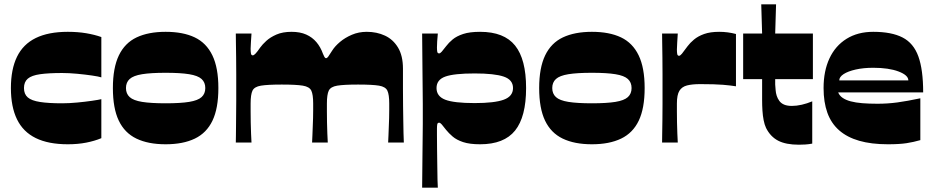

<svg xmlns="http://www.w3.org/2000/svg" viewBox="-20 -654 4288 881"><path d="M291 8Q202 8 144 -20.5Q86 -49 58 -106.5Q30 -164 30 -250Q30 -336 58 -393.5Q86 -451 144 -479.5Q202 -508 291 -508Q337 -508 375.5 -501.5Q414 -495 445 -484V-299Q433 -303 402 -307.5Q371 -312 334 -315.5Q297 -319 265 -319Q203 -319 164 -313.5Q125 -308 107.5 -293Q90 -278 90 -250Q90 -222 107.5 -207Q125 -192 164 -186Q203 -180 265 -180Q297 -180 334 -183.5Q371 -187 402 -191.5Q433 -196 445 -199V-20Q414 -7 375.5 0.5Q337 8 291 8Z M740 8Q660 8 606 -18Q552 -44 525 -100.5Q498 -157 498 -250Q498 -343 525.5 -400Q553 -457 607 -482.5Q661 -508 740 -508Q820 -508 873.5 -482.5Q927 -457 954.5 -400Q982 -343 982 -250Q982 -157 955 -100.5Q928 -44 874 -18Q820 8 740 8ZM740 -180Q808 -180 848 -186.5Q888 -193 905 -208.5Q922 -224 922 -250Q922 -276 905 -291.5Q888 -307 848 -313.5Q808 -320 740 -320Q672 -320 632 -313.5Q592 -307 575 -291.5Q558 -276 558 -250Q558 -224 575 -208.5Q592 -193 632 -186.5Q672 -180 740 -180Z M1062 0Q1062 -9 1062.5 -29Q1063 -49 1063 -76Q1063 -103 1063.5 -133Q1064 -163 1064 -192Q1064 -221 1064 -245Q1064 -274 1064 -312.5Q1064 -351 1063.5 -390Q1063 -429 1062.5 -459Q1062 -489 1062 -500H1134Q1133 -481 1131.5 -462.5Q1130 -444 1130 -431Q1130 -417 1131.5 -408.5Q1133 -400 1140 -400Q1145 -400 1153 -408.5Q1161 -417 1174 -436Q1184 -450 1202 -466.5Q1220 -483 1248.5 -495.5Q1277 -508 1318 -508Q1357 -508 1385 -495.5Q1413 -483 1432 -460.5Q1451 -438 1462 -407Q1465 -399 1468.5 -393Q1472 -387 1476 -387Q1481 -387 1486 -394Q1491 -401 1505 -423Q1517 -442 1540 -461.5Q1563 -481 1594.5 -494.5Q1626 -508 1663 -508Q1709 -508 1746.5 -490.5Q1784 -473 1806.5 -435.5Q1829 -398 1829 -339Q1829 -291 1829 -248Q1829 -205 1829.5 -168Q1830 -131 1830.5 -100Q1831 -69 1831.5 -44Q1832 -19 1833 0H1761Q1762 -14 1762.5 -32.5Q1763 -51 1764 -71.5Q1765 -92 1765.5 -112Q1766 -132 1766 -149.5Q1766 -167 1766 -179Q1766 -220 1757.5 -238Q1749 -256 1719 -261Q1689 -266 1623 -266Q1558 -266 1527.5 -261Q1497 -256 1488.5 -238Q1480 -220 1480 -179Q1480 -164 1480 -141Q1480 -118 1480.5 -92Q1481 -66 1482 -41.5Q1483 -17 1484 0H1412Q1413 -14 1413.5 -32.5Q1414 -51 1415 -71.5Q1416 -92 1416.5 -112Q1417 -132 1417 -149.5Q1417 -167 1417 -179Q1417 -220 1408.5 -238Q1400 -256 1369.5 -261Q1339 -266 1273 -266Q1208 -266 1177.5 -261Q1147 -256 1138.5 -238Q1130 -220 1130 -179Q1130 -164 1130 -141Q1130 -118 1130.5 -92Q1131 -66 1132 -41.5Q1133 -17 1134 0Z M1917 207Q1918 116 1918.5 57.5Q1919 -1 1919.5 -34.5Q1920 -68 1920 -85.5Q1920 -103 1920 -112Q1920 -121 1920 -130Q1920 -139 1920 -148Q1920 -157 1920 -176Q1920 -195 1919.5 -232Q1919 -269 1918.5 -333.5Q1918 -398 1917 -500H1989Q1987 -481 1986 -464Q1985 -447 1985 -436Q1985 -423 1986.5 -416Q1988 -409 1995 -409Q2000 -409 2007 -417Q2014 -425 2027 -442Q2039 -458 2057 -473Q2075 -488 2105 -498Q2135 -508 2183 -508Q2293 -508 2343.5 -445Q2394 -382 2394 -250Q2394 -118 2343.5 -55Q2293 8 2183 8Q2135 8 2105 -2Q2075 -12 2057 -27.5Q2039 -43 2027 -58Q2014 -75 2007 -83Q2000 -91 1995 -91Q1988 -91 1986.5 -84Q1985 -77 1985 -64Q1985 -60 1985 -33.5Q1985 -7 1985.5 30.5Q1986 68 1986.5 105.5Q1987 143 1987.5 171Q1988 199 1989 207ZM2158 -181Q2249 -181 2291.5 -196.5Q2334 -212 2334 -250Q2334 -288 2291.5 -302.5Q2249 -317 2158 -317Q2063 -317 2023 -302.5Q1983 -288 1983 -250Q1983 -212 2023 -196.5Q2063 -181 2158 -181Z M2696 8Q2616 8 2562 -18Q2508 -44 2481 -100.5Q2454 -157 2454 -250Q2454 -343 2481.5 -400Q2509 -457 2563 -482.5Q2617 -508 2696 -508Q2776 -508 2829.5 -482.5Q2883 -457 2910.5 -400Q2938 -343 2938 -250Q2938 -157 2911 -100.5Q2884 -44 2830 -18Q2776 8 2696 8ZM2696 -180Q2764 -180 2804 -186.5Q2844 -193 2861 -208.5Q2878 -224 2878 -250Q2878 -276 2861 -291.5Q2844 -307 2804 -313.5Q2764 -320 2696 -320Q2628 -320 2588 -313.5Q2548 -307 2531 -291.5Q2514 -276 2514 -250Q2514 -224 2531 -208.5Q2548 -193 2588 -186.5Q2628 -180 2696 -180Z M3018 0Q3018 -11 3018.5 -39Q3019 -67 3019.5 -104Q3020 -141 3020 -178.5Q3020 -216 3020 -245Q3020 -274 3020 -313Q3020 -352 3019.5 -391Q3019 -430 3018.5 -459.5Q3018 -489 3018 -500H3090Q3089 -481 3087.5 -460.5Q3086 -440 3086 -427Q3086 -414 3087.5 -406Q3089 -398 3096 -398Q3101 -398 3109 -407.5Q3117 -417 3135 -442Q3146 -457 3164.5 -472.5Q3183 -488 3211 -498Q3239 -508 3280 -508Q3300 -508 3319 -505.5Q3338 -503 3357 -498V-258Q3333 -262 3297 -265Q3261 -268 3193 -268Q3156 -268 3132.5 -262Q3109 -256 3097.5 -237.5Q3086 -219 3086 -179Q3086 -164 3086 -141Q3086 -118 3086.5 -92Q3087 -66 3088 -41.5Q3089 -17 3090 0Z M3646 10Q3586 10 3550.5 -8.5Q3515 -27 3495 -67Q3488 -82 3484 -102.5Q3480 -123 3478.5 -146.5Q3477 -170 3477 -194Q3477 -207 3477 -219.5Q3477 -232 3477 -244.5Q3477 -257 3477 -268.5Q3477 -280 3477 -291H3390V-500H3477L3473 -634H3541L3537 -500H3710V-291H3537Q3537 -284 3537 -278Q3537 -272 3537 -266Q3538 -254 3539 -240.5Q3540 -227 3544 -214.5Q3548 -202 3556 -191Q3564 -180 3578 -174Q3592 -168 3614 -168Q3635 -168 3659 -173.5Q3683 -179 3707 -189V5Q3691 8 3675.5 9Q3660 10 3646 10Z M4054 8Q3978 8 3922.5 -8Q3867 -24 3830.5 -56Q3794 -88 3776.5 -136.5Q3759 -185 3759 -250Q3759 -328 3786 -386Q3813 -444 3864.5 -476Q3916 -508 3987 -508Q4071 -508 4121.5 -482Q4172 -456 4194 -395Q4216 -334 4216 -230H3826Q3832 -215 3846.5 -205Q3861 -195 3883.5 -189Q3906 -183 3936.5 -180.5Q3967 -178 4006 -178Q4053 -178 4097.5 -184Q4142 -190 4203 -203V-11Q4172 -2 4139.5 3Q4107 8 4054 8ZM4148 -285Q4148 -309 4103 -326Q4058 -343 3987 -343Q3942 -343 3906.5 -335Q3871 -327 3851 -314Q3831 -301 3831 -285Z"/></svg>

Font: Ojuju ExtraBold
Style: Regular
Weight: 800
Designer: Chisaokwu Joboson, Mirko Velimirovic
Foundry: Udi Foundry
Version: Version 1.000